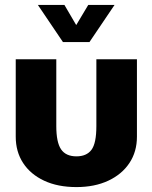

<svg xmlns="http://www.w3.org/2000/svg" viewBox="-20 -741 620 781"><path d="M209 -500V-228Q209 -162 228.5 -133.5Q248 -105 291 -105Q332 -105 352 -131.5Q372 -158 372 -228V-500H537V-185Q537 -124 506.5 -78Q476 -32 420.5 -6Q365 20 291 20Q215 20 159.5 -6Q104 -32 74 -78Q44 -124 44 -185V-500ZM134 -721H242L290 -639L339 -721H446L344 -570H236Z"/></svg>

Font: Moderustic
Style: Bold
Weight: 700
Designer: Tural Alisoy
Foundry: TAFT Foundry
Version: Version 2.120